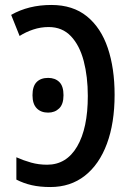

<svg xmlns="http://www.w3.org/2000/svg" viewBox="-20 -744 531 774"><path d="M183 10Q141 10 108 2.5Q75 -5 46 -20V-110Q75 -97 105.5 -88.5Q136 -80 170 -80Q248 -80 291 -153.5Q334 -227 334 -357Q334 -435 317.5 -498Q301 -561 266 -598Q231 -635 176 -635Q144 -635 114 -625Q84 -615 59 -599L25 -684Q95 -724 187 -724Q274 -724 330.5 -678Q387 -632 414.5 -550.5Q442 -469 442 -362Q442 -248 411 -164.5Q380 -81 322 -35.5Q264 10 183 10ZM111 -360Q111 -396 127.5 -413Q144 -430 174 -430Q202 -430 219 -413.5Q236 -397 236 -360Q236 -324 218.5 -307Q201 -290 174 -290Q145 -290 128 -307.5Q111 -325 111 -360Z"/></svg>

Font: Avrile Sans Condensed Medium
Style: Regular
Weight: 500
Width: 3
Designer: Monotype Design Team
Foundry: Monotype Imaging Inc.
Version: Version 2.001;September 10, 2019;FontCreator 11.5.0.2425 64-